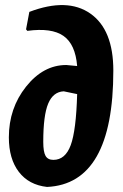

<svg xmlns="http://www.w3.org/2000/svg" viewBox="-20 -728 485 759"><path d="M166 11Q94 3 54.5 -48.5Q15 -100 15 -185Q15 -300 83 -385.5Q151 -471 242 -471Q268 -469 285 -467Q278 -553 231 -586Q184 -619 88 -606L83 -612L96 -681Q246 -738 337 -674.5Q428 -611 428 -449Q428 -1 166 11ZM151 -167Q151 -128 160 -112Q169 -96 191 -96Q238 -96 259.5 -154Q281 -212 285 -356L232 -367Q190 -365 170.5 -318.5Q151 -272 151 -167Z"/></svg>

Font: Alegreya Sans SC ExtraBold
Style: Italic
Weight: 800
Italic angle: -7°
Designer: Juan Pablo del Peral
Foundry: Huerta Tipografica
Version: Version 2.007